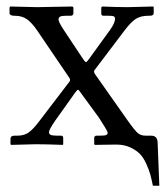

<svg xmlns="http://www.w3.org/2000/svg" viewBox="-20 -451 519 599"><path d="M342.3 0Q342.3 0 275.9 1L273.9 -1V-20Q273.9 -27.8 281.7 -27.8H293.5Q306.6 -27.8 311.3 -29.8Q315.9 -31.7 315.9 -37.1Q315.9 -42 288.6 -84L230 -164.1Q226.1 -170.9 222.7 -170.9Q221.2 -170.9 214.8 -162.6L149.9 -71.3Q132.8 -45.4 132.8 -39.1Q132.8 -32.7 138.2 -30.3Q143.6 -27.8 156.7 -27.8H170.4Q177.2 -27.8 177.2 -20V-1L175.8 1Q124 -1 91.3 -1L15.1 1L12.7 -1V-18.1Q12.7 -27.8 25.9 -27.8H34.7Q56.2 -27.8 70.3 -38.3Q84.5 -48.8 103.5 -74.2L196.3 -195.8Q198.7 -198.7 198.7 -201.7Q198.7 -204.6 195.8 -209L96.2 -355.5Q79.6 -379.9 64.2 -390.9Q48.8 -401.9 24.9 -401.9H22.5Q17.6 -401.9 13.7 -404.1Q9.8 -406.2 9.8 -409.2V-427.7L11.7 -430.7L95.7 -428.7L206.1 -430.7L209 -427.7V-409.7Q209 -406.2 206.8 -404.1Q204.6 -401.9 201.7 -401.9H186Q171.9 -401.9 167.2 -398.9Q162.6 -396 162.6 -390.1Q162.6 -382.3 178.7 -357.9L239.7 -266.1Q245.6 -257.3 248 -257.3Q251 -257.3 256.3 -265.1L322.8 -356.9Q338.9 -379.4 338.9 -392.1Q338.9 -397.9 335 -399.9Q331.1 -401.9 318.4 -401.9H302.7Q295.9 -401.9 295.9 -409.2V-427.7L298.8 -430.7Q346.7 -428.7 377 -428.7L458 -430.7L459.5 -428.7V-409.7Q459.5 -401.9 447.3 -401.9H443.4Q419.4 -401.9 404.1 -392.3Q388.7 -382.8 368.2 -355.5L275.4 -232.9Q273.4 -231 273.4 -227.5Q273.4 -226.1 275.4 -221.2L378.9 -74.2Q401.4 -42.5 410.6 -35.2Q419.9 -27.8 434.1 -27.8H450.7Q470.7 -27.8 471.7 -7.8L477.1 128.4H457Q452.6 106.9 448.7 92.8Q444.8 78.6 436 59.3Q427.2 40 415.8 28.6Q404.3 17.1 385.5 8.5Q366.7 0 342.3 0Z"/></svg>

Font: Libertinage
Style: b
Weight: 400
Designer: OSP
Foundry: OSP
Version: Version 1.0; 2008; OFL relea